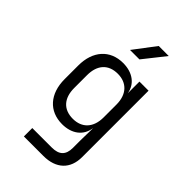

<svg xmlns="http://www.w3.org/2000/svg" viewBox="-282 -884 1163 1163"><g transform="rotate(45 300.0 -302.5)"><path d="M354 -785 248 -645H329L440 -785ZM424 -450C413 -518 356 -560 275 -560C163 -560 93 -481 93 -357V-240C93 -115 163 -36 275 -36C357 -36 414 -79 424 -149H425L423 -45V19C423 79 394 108 331 108H164V180H331C440 180 502 120 502 19V-550H424ZM298 -105C218 -105 172 -155 172 -243V-353C172 -441 218 -491 298 -491C376 -491 424 -440 424 -353V-243C424 -156 376 -105 298 -105Z"/></g></svg>

Font: Tekne LDO Light
Style: Regular
Weight: 300
Monospace: yes
Designer: Alessio Laiso, Mario Rullo, Paolo Rosset
Foundry: Alessio Laiso
Version: Version 1.000;hotconv 1.0.109;makeotfexe 2.5.65596